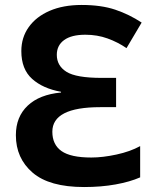

<svg xmlns="http://www.w3.org/2000/svg" viewBox="-20 -744 628 774"><path d="M309 -724Q388 -724 444.5 -705Q501 -686 551 -653L490 -550Q455 -574 413.5 -589Q372 -604 324 -604Q268 -604 238.5 -582.5Q209 -561 209 -523Q209 -479 248 -454.5Q287 -430 390 -430H448V-312H384Q191 -312 191 -213Q191 -161 228 -135Q265 -109 348 -109Q394 -109 449.5 -121Q505 -133 545 -155V-29Q504 -11 446 -0.5Q388 10 319 10Q179 10 111.5 -48Q44 -106 44 -199Q44 -273 91.5 -318Q139 -363 226 -371V-374Q153 -387 109.5 -426Q66 -465 66 -538Q66 -593 96 -635Q126 -677 180.5 -700.5Q235 -724 309 -724Z"/></svg>

Font: Noto Sans SemiCondensed
Style: Bold
Weight: 700
Width: 4
Designer: Monotype Design Team
Foundry: Monotype Imaging Inc.
Version: Version 2.013; ttfautohint (v1.8.4.7-5d5b)